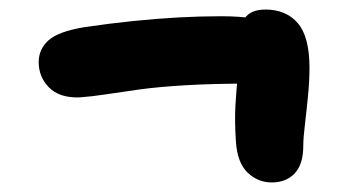

<svg xmlns="http://www.w3.org/2000/svg" viewBox="-20 -532 740 402"><path d="M146 -328Q104 -327 82.5 -349Q61 -371 61 -402Q61 -429 81.5 -447.5Q102 -466 156 -475Q210 -483 259 -488Q308 -493 353.5 -495.5Q399 -498 443 -498Q525 -498 562.5 -477.5Q600 -457 600 -417Q600 -391 581.5 -374Q563 -357 512 -357Q426 -357 368 -353.5Q310 -350 270.5 -344.5Q231 -339 202 -334.5Q173 -330 146 -328ZM549 -150Q520 -150 498.5 -170.5Q477 -191 474 -235Q471 -278 473 -312.5Q475 -347 478.5 -378.5Q482 -410 481 -444Q480 -474 492 -493Q504 -512 536 -512Q579 -512 603.5 -483.5Q628 -455 628 -390Q628 -364 625 -332.5Q622 -301 618.5 -272Q615 -243 615 -227Q615 -188 597 -169Q579 -150 549 -150Z"/></svg>

Font: Shantell Sans
Style: Bold
Weight: 700
Designer: Stephen Nixon, Anya Danilova, Shantell Martin
Foundry: Arrow Type
Version: Version 1.011;[c5ecc13dd]